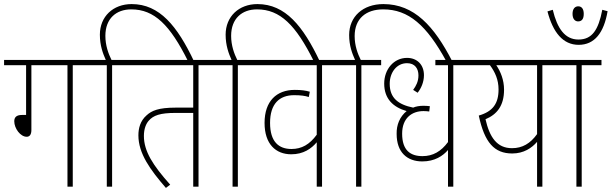

<svg xmlns="http://www.w3.org/2000/svg" viewBox="-20 -916 3001 942"><path d="M134 -596H311V0H337V-596H434V-622H0V-596H108V-352H88C60 -352 50 -340 50 -321C50 -286 80 -245 111 -245C124 -245 134 -254 134 -278Z M504 -596V0H530V-596H627V-622H527C512 -652 497 -693 497 -740C497 -825 550 -870 624 -870C737 -870 814 -794 903 -615H932C850 -788 763 -896 626 -896C535 -896 470 -835 470 -746C470 -693 485 -653 499 -622H421V-596Z M954 -596H1051V-622H614V-596H928V-388H843C757 -388 724 -373 699 -350C668 -323 659 -286 659 -252C659 -163 717 -83 794 6L815 -10C730 -105 686 -174 686 -249C686 -285 697 -309 709 -323C732 -350 766 -362 841 -362H928V0H954Z M1121 -596V0H1147V-596H1244V-622H1144C1129 -652 1114 -693 1114 -740C1114 -825 1167 -870 1241 -870C1354 -870 1431 -794 1520 -615H1549C1467 -788 1380 -896 1243 -896C1152 -896 1087 -835 1087 -746C1087 -693 1102 -653 1116 -622H1038V-596Z M1657 -596V-622H1231V-596H1534V-255C1499 -207 1460 -185 1410 -185C1348 -185 1305 -220 1305 -313C1305 -406 1350 -449 1423 -449C1455 -449 1477 -446 1495 -440L1500 -466C1479 -472 1458 -475 1426 -475C1337 -475 1278 -420 1278 -313C1278 -209 1333 -159 1409 -159C1469 -159 1508 -187 1534 -218V0H1560V-596Z M1727 -596V0H1753V-596H1850V-622H1750C1735 -652 1720 -692 1720 -739C1720 -825 1776 -870 1860 -870C1984 -870 2073 -793 2170 -615H2199C2110 -788 2012 -896 1861 -896C1761 -896 1693 -835 1693 -744C1693 -692 1708 -653 1722 -622H1644V-596Z M2301 -596V-622H2116V-596H2178V-219C2144 -173 2104 -150 2053 -150C1994 -150 1953 -178 1953 -260C1953 -338 2002 -371 2058 -371C2068 -371 2078 -370 2086 -369L2089 -395C2081 -396 2070 -397 2058 -397C2038 -397 2021 -394 2007 -388C1934 -403 1892 -435 1892 -505C1892 -559 1925 -606 1977 -606C2016 -606 2033 -579 2033 -546C2033 -516 2021 -494 2007 -475L2029 -461C2046 -482 2060 -513 2060 -547C2060 -599 2026 -632 1977 -632C1912 -632 1865 -576 1865 -506C1865 -431 1909 -390 1975 -371C1941 -343 1925 -303 1926 -259C1926 -169 1977 -124 2052 -124C2113 -124 2153 -151 2178 -180V0H2204V-596Z M2738 -622H2288V-596H2384C2409 -562 2426 -525 2426 -477C2426 -408 2398 -369 2329 -349C2357 -217 2405 -163 2493 -163C2550 -163 2589 -190 2615 -220V0H2641V-596H2738ZM2362 -331C2417 -354 2453 -396 2453 -476C2453 -524 2436 -565 2415 -596H2615V-258C2582 -212 2543 -189 2492 -189C2418 -189 2382 -243 2362 -331Z M2834 -596H2931V-622H2725V-596H2808V0H2834Z M2789 -848C2789 -822 2802 -811 2816 -811C2833 -811 2844 -821 2844 -848C2844 -872 2834 -885 2817 -885C2801 -885 2789 -873 2789 -848ZM2961 -861 2935 -868C2916 -769 2885 -722 2818 -722C2752 -722 2714 -776 2692 -868L2666 -860C2693 -757 2742 -696 2819 -696C2897 -696 2943 -755 2961 -861Z"/></svg>

Font: Noto Sans Condensed Thin
Style: Italic
Weight: 100
Width: 3
Italic angle: -12°
Designer: Monotype Design Team
Foundry: Monotype Imaging Inc.
Version: Version 2.013